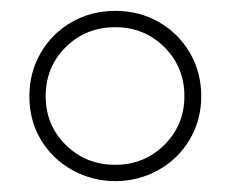

<svg xmlns="http://www.w3.org/2000/svg" viewBox="-20 -828 423 353"><path d="M34 -651Q34 -695 55 -731Q76 -767 112 -787.5Q148 -808 192 -808Q236 -808 272 -787.5Q308 -767 329 -731Q350 -695 350 -651Q350 -607 328.5 -571Q307 -535 270.5 -515Q234 -495 192 -495Q150 -495 113.5 -515Q77 -535 55.5 -570.5Q34 -606 34 -651ZM192 -525Q245 -525 282 -561.5Q319 -598 319 -651Q319 -705 282 -741.5Q245 -778 192 -778Q138 -778 101 -741.5Q64 -705 64 -651Q64 -598 101 -561.5Q138 -525 192 -525Z"/></svg>

Font: Barlow GEO Extra Light
Style: Regular
Weight: 200
Designer: Jeremy Tribby
Foundry: Tribby Type
Version: Version 1.408